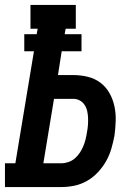

<svg xmlns="http://www.w3.org/2000/svg" viewBox="-39 -755 559 775"><path d="M-19 0V-96H23L98 -548H59V-617H109L113 -639H84V-735H267V-639H226L222 -617H290V-548H210L195 -452H257Q287 -452 315.5 -445Q344 -438 366.5 -421Q389 -404 403 -379Q417 -354 423 -325.5Q429 -297 428 -267Q427 -237 423 -207Q418 -181 410.5 -155Q403 -129 389.5 -105Q376 -81 356.5 -60Q337 -39 312.5 -25Q288 -11 261.5 -5.5Q235 0 209 0ZM136 -96H209Q223 -96 237.5 -101Q252 -106 263.5 -116Q275 -126 283.5 -139Q292 -152 297.5 -165.5Q303 -179 306.5 -193Q310 -207 312 -221Q315 -236 316 -250.5Q317 -265 316.5 -279Q316 -293 313 -306.5Q310 -320 302.5 -331.5Q295 -343 283 -349.5Q271 -356 257 -356H179Z"/></svg>

Font: Iosevka Slab
Style: Bold Italic
Weight: 700
Italic angle: -9°
Monospace: yes
Designer: Belleve Invis
Foundry: Belleve Invis
Version: Version 11.1.0; ttfautohint (v1.8.3)